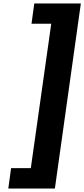

<svg xmlns="http://www.w3.org/2000/svg" viewBox="-20 -901 487 1109"><path d="M28 188 44 70H158L276 -764H162L178 -881H447L297 188Z"/></svg>

Font: Finlandica
Style: Italic
Weight: 400
Italic angle: -8°
Designer: Niklas Ekholm, Juho Hiilivirta, Jaakko Suomalainen
Foundry: Helsinki Type Studio
Version: Version 1.064